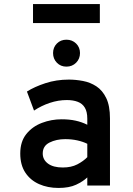

<svg xmlns="http://www.w3.org/2000/svg" viewBox="-20 -916 656 948"><path d="M269 12Q215.5 12 172.8 -7Q130 -26 105 -63.8Q80 -101.5 80 -158Q80 -217 110 -254.2Q140 -291.5 186.8 -309.2Q233.5 -327 284 -327Q323 -327 353.5 -320.2Q384 -313.5 411 -300V-330Q411 -364 399 -384.2Q387 -404.5 364.2 -413.2Q341.5 -422 310 -422Q267.5 -422 225.8 -408Q184 -394 148 -370L113 -464Q150 -487.5 204 -505.2Q258 -523 320 -523Q354 -523 389.8 -516.2Q425.5 -509.5 455.8 -489.8Q486 -470 504.5 -431.8Q523 -393.5 523 -331V0H411V-40Q390 -20 355.8 -4Q321.5 12 269 12ZM290 -89Q332 -89 361.8 -104.5Q391.5 -120 411 -140V-206Q390 -216.5 361.8 -222.8Q333.5 -229 302 -229Q258 -229 224.5 -212.2Q191 -195.5 191 -158Q191 -127.5 217 -108.2Q243 -89 290 -89ZM308 -587Q279.5 -587 260.8 -606.3Q242 -625.6 242 -654Q242 -682.2 260.8 -701.1Q279.5 -720 308 -720Q336.5 -720 355.8 -701.1Q375 -682.2 375 -654Q375 -625.6 355.8 -606.3Q336.5 -587 308 -587ZM143 -802V-896H473V-802Z"/></svg>

Font: Overpass Mono Light
Style: Regular
Weight: 300
Monospace: yes
Designer: Delve Withrington, Dave Bailey
Foundry: Delve Fonts LLC
Version: Version 4.000